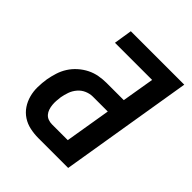

<svg xmlns="http://www.w3.org/2000/svg" viewBox="-200 -868 1001 1001"><g transform="rotate(45 300.0 -367.5)"><path d="M243 0Q212 0 181.5 -6.5Q151 -13 126 -29.5Q101 -46 84.5 -70.5Q68 -95 60 -124.5Q52 -154 52.5 -185.5Q53 -217 58 -249Q63 -276 71.5 -303Q80 -330 95.5 -354.5Q111 -379 133.5 -399Q156 -419 182 -432Q208 -445 236 -450Q264 -455 291 -455H418L448 -634H174L190 -735H584L463 0ZM243 -101H359L401 -354H291Q269 -354 247 -344.5Q225 -335 209.5 -316.5Q194 -298 186.5 -276.5Q179 -255 175 -233Q173 -218 172 -203Q171 -188 172.5 -173.5Q174 -159 178.5 -145.5Q183 -132 192 -121.5Q201 -111 214.5 -106Q228 -101 243 -101Z"/></g></svg>

Font: Iosevka SS04 Extended Oblique
Style: Bold
Weight: 700
Width: 7
Italic angle: -9°
Monospace: yes
Designer: Belleve Invis
Foundry: Belleve Invis
Version: Version 19.0.0; ttfautohint (v1.8.4)